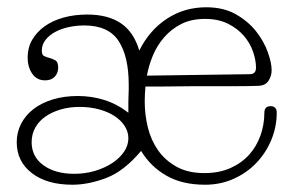

<svg xmlns="http://www.w3.org/2000/svg" viewBox="-20 -497 807 528"><path d="M380 -259Q379 -248 378.5 -237.5Q378 -227 378 -218Q378 -182 386.5 -147Q395 -112 414.5 -84Q434 -56 465.5 -38.5Q497 -21 542 -21Q583 -21 614 -35Q645 -49 665.5 -72Q686 -95 696.5 -125Q707 -155 707 -187Q707 -205 724 -205Q741 -205 741 -187Q741 -148 726 -112Q711 -76 684.5 -48.5Q658 -21 622 -5Q586 11 544 11Q481 11 437.5 -14Q394 -39 368 -82Q321 -26 272 -7.5Q223 11 179 11Q109 11 67.5 -21Q26 -53 26 -106Q26 -133 38 -156.5Q50 -180 72 -197Q94 -214 125 -223.5Q156 -233 194 -233Q232 -233 267 -222Q302 -211 333 -187Q333 -205 333 -216.5Q333 -228 333.5 -236Q334 -244 334 -250Q334 -256 334 -264Q334 -342 306 -384.5Q278 -427 212 -427Q190 -427 169 -422.5Q148 -418 131.5 -409Q115 -400 105 -387Q95 -374 95 -358Q95 -346 101 -343Q107 -340 115 -338Q123 -336 131.5 -331.5Q140 -327 140 -311Q140 -296 130.5 -286Q121 -276 104 -276Q81 -276 68.5 -294.5Q56 -313 56 -339Q56 -366 68.5 -387.5Q81 -409 102.5 -424.5Q124 -440 154 -448.5Q184 -457 220 -457Q277 -457 312.5 -433Q348 -409 363 -358Q391 -414 439 -445.5Q487 -477 547 -477Q595 -477 629 -457.5Q663 -438 684.5 -410.5Q706 -383 716.5 -353.5Q727 -324 727 -304Q727 -288 718.5 -275Q710 -262 692 -261Q666 -260 628.5 -260Q591 -260 551 -260Q539 -260 516 -260Q493 -260 467.5 -259.5Q442 -259 418 -259Q394 -259 380 -259ZM67 -106Q67 -66 99.5 -42.5Q132 -19 184 -19Q214 -19 241 -27Q268 -35 288.5 -48.5Q309 -62 321 -79.5Q333 -97 333 -117Q333 -135 322.5 -151Q312 -167 294 -178.5Q276 -190 251.5 -196.5Q227 -203 199 -203Q171 -203 147 -196Q123 -189 105 -176.5Q87 -164 77 -146Q67 -128 67 -106ZM667 -293Q684 -293 684 -311Q684 -331 676 -354.5Q668 -378 651 -398Q634 -418 607.5 -431.5Q581 -445 544 -445Q506 -445 478.5 -431Q451 -417 431.5 -394.5Q412 -372 400.5 -344.5Q389 -317 384 -289Z"/></svg>

Font: Life Savers
Style: Regular
Weight: 400
Designer: Pablo Impallari, Rodrigo Fuenzalida, Brenda Gallo
Foundry: Pablo Impallari, Rodrigo Fuenzalida, Brenda Gallo
Version: Version 3.001; ttfautohint (v0.95) -l 8 -r 50 -G 200 -x 14 -